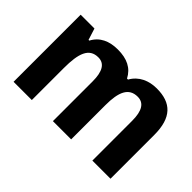

<svg xmlns="http://www.w3.org/2000/svg" viewBox="-89 -827 1101 1101"><g transform="rotate(45 461.5 -277.0)"><path d="M678 -554C615 -554 557 -530 525 -473H517C488 -529 437 -554 362 -554C294 -554 239 -530 210 -474H204L182 -544H70V0H218V-260C218 -378 240 -443 315 -443C365 -443 389 -402 389 -323V0H537V-278C537 -384 562 -443 634 -443C685 -443 709 -402 709 -323V0H856V-355C856 -495 795 -554 678 -554Z"/></g></svg>

Font: Noto Sans Display
Style: Bold
Weight: 700
Designer: Monotype Design Team
Foundry: Monotype Imaging Inc.
Version: Version 1.900